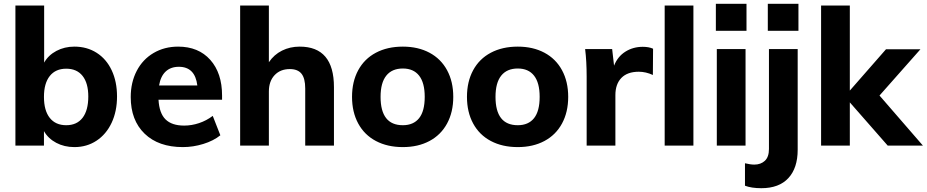

<svg xmlns="http://www.w3.org/2000/svg" viewBox="-20 -765 4870 1009"><path d="M595 -258Q595 -180 566.5 -119.5Q538 -59 487 -25.5Q436 8 371 8Q318 8 275.5 -14.5Q233 -37 211 -76V0H61V-736H212V-436Q234 -475 276.5 -497.5Q319 -520 371 -520Q437 -520 488 -487.5Q539 -455 567 -395.5Q595 -336 595 -258ZM444 -258Q444 -328 414 -366Q384 -404 328 -404Q272 -404 241.5 -365.5Q211 -327 211 -256Q211 -184 241.5 -145.5Q272 -107 328 -107Q384 -107 414 -146Q444 -185 444 -258Z M1147 -241H813Q817 -170 850 -137.5Q883 -105 948 -105Q987 -105 1026 -118Q1065 -131 1098 -156L1138 -54Q1102 -25 1048.5 -8.5Q995 8 941 8Q813 8 740 -62.5Q667 -133 667 -255Q667 -332 698.5 -392.5Q730 -453 787 -486.5Q844 -520 916 -520Q1023 -520 1085 -450.5Q1147 -381 1147 -263ZM816 -316H1017Q1005 -414 920 -414Q877 -414 850.5 -389Q824 -364 816 -316Z M1735 -307V0H1584V-300Q1584 -353 1564.5 -377.5Q1545 -402 1503 -402Q1453 -402 1423 -370Q1393 -338 1393 -284V0H1242V-736H1393V-438Q1420 -478 1462 -499Q1504 -520 1555 -520Q1735 -520 1735 -307Z M1830 -256Q1830 -336 1862.5 -396Q1895 -456 1955.5 -488Q2016 -520 2097 -520Q2177 -520 2237 -488Q2297 -456 2329.5 -396Q2362 -336 2362 -256Q2362 -176 2329.5 -116Q2297 -56 2237 -24Q2177 8 2097 8Q2016 8 1955.5 -24Q1895 -56 1862.5 -116Q1830 -176 1830 -256ZM2212 -256Q2212 -330 2182.5 -367.5Q2153 -405 2097 -405Q2040 -405 2010 -367.5Q1980 -330 1980 -256Q1980 -107 2097 -107Q2153 -107 2182.5 -144Q2212 -181 2212 -256Z M2434 -256Q2434 -336 2466.5 -396Q2499 -456 2559.5 -488Q2620 -520 2701 -520Q2781 -520 2841 -488Q2901 -456 2933.5 -396Q2966 -336 2966 -256Q2966 -176 2933.5 -116Q2901 -56 2841 -24Q2781 8 2701 8Q2620 8 2559.5 -24Q2499 -56 2466.5 -116Q2434 -176 2434 -256ZM2816 -256Q2816 -330 2786.5 -367.5Q2757 -405 2701 -405Q2644 -405 2614 -367.5Q2584 -330 2584 -256Q2584 -107 2701 -107Q2757 -107 2786.5 -144Q2816 -181 2816 -256Z M3412 -509 3411 -371Q3374 -388 3337 -388Q3277 -388 3245.5 -355.5Q3214 -323 3214 -265V0H3063V-362Q3063 -443 3055 -507H3197L3207 -420Q3226 -468 3266.5 -493.5Q3307 -519 3358 -519Q3390 -519 3412 -509Z M3473 0V-736H3624V0Z M3747 0V-507H3898V0ZM3742 -745H3903V-603H3742Z M3944 100Q3978 100 3999.5 80Q4021 60 4021 18V-507H4172V22Q4172 118 4123 171Q4074 224 3981 224Q3929 224 3895 211V93Q3924 100 3944 100ZM4015 -745H4176V-603H4015Z M4830 0H4645L4446 -227V0H4295V-736H4446V-289L4636 -506H4817L4602 -263Z"/></svg>

Font: Muli ExtraBold
Style: Regular
Weight: 800
Designer: Vernon Adams
Foundry: Vernon Adams
Version: Version 2.000